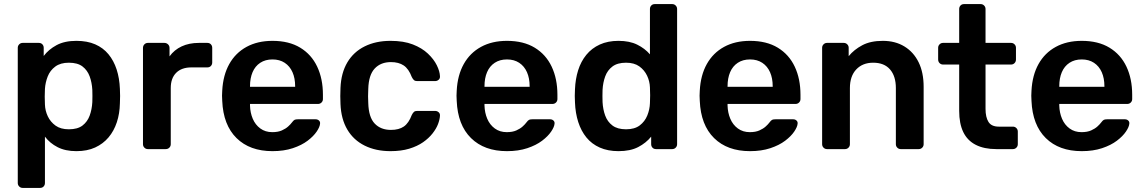

<svg xmlns="http://www.w3.org/2000/svg" viewBox="-20 -730 5603 940"><path d="M91 190Q81 190 74 183Q67 176 67 166V-496Q67 -506 74 -513Q81 -520 91 -520H170Q181 -520 187.5 -513Q194 -506 194 -496V-456Q218 -488 257 -509Q296 -530 354 -530Q407 -530 446 -513Q485 -496 511 -464.5Q537 -433 551 -390Q565 -347 567 -295Q568 -278 568 -260Q568 -242 567 -224Q566 -174 552 -131.5Q538 -89 511.5 -57.5Q485 -26 446 -8Q407 10 354 10Q300 10 262 -9.5Q224 -29 200 -61V166Q200 176 193.5 183Q187 190 176 190ZM317 -97Q360 -97 384 -115.5Q408 -134 419 -164Q430 -194 432 -230Q433 -260 432 -290Q430 -326 419 -356Q408 -386 384 -404.5Q360 -423 317 -423Q276 -423 250.5 -404Q225 -385 213.5 -355.5Q202 -326 200 -295Q199 -277 199 -257Q199 -237 200 -218Q201 -188 214 -160.5Q227 -133 252 -115Q277 -97 317 -97Z M704 0Q694 0 687 -7Q680 -14 680 -24V-495Q680 -506 687 -513Q694 -520 704 -520H785Q795 -520 802.5 -513Q810 -506 810 -495V-454Q833 -486 869.5 -503Q906 -520 954 -520H995Q1006 -520 1012.5 -513Q1019 -506 1019 -496V-424Q1019 -414 1012.5 -407Q1006 -400 995 -400H917Q869 -400 842.5 -373.5Q816 -347 816 -299V-24Q816 -14 809 -7Q802 0 791 0Z M1314 10Q1203 10 1138 -54Q1073 -118 1068 -236Q1067 -246 1067 -261.5Q1067 -277 1068 -286Q1072 -362 1102.5 -416.5Q1133 -471 1187 -500.5Q1241 -530 1314 -530Q1395 -530 1450 -496.5Q1505 -463 1533 -403.5Q1561 -344 1561 -266V-245Q1561 -235 1554 -228Q1547 -221 1536 -221H1204Q1204 -221 1204 -218Q1204 -215 1204 -213Q1205 -178 1217.5 -148.5Q1230 -119 1254.5 -101Q1279 -83 1313 -83Q1341 -83 1360 -91.5Q1379 -100 1391 -111Q1403 -122 1408 -129Q1417 -141 1422.5 -143.5Q1428 -146 1439 -146H1525Q1535 -146 1541.5 -140Q1548 -134 1547 -125Q1546 -109 1530.5 -86Q1515 -63 1486 -41Q1457 -19 1413.5 -4.5Q1370 10 1314 10ZM1204 -305H1425V-308Q1425 -347 1412 -376.5Q1399 -406 1374 -422.5Q1349 -439 1314 -439Q1279 -439 1254 -422.5Q1229 -406 1216.5 -376.5Q1204 -347 1204 -308Z M1892 10Q1820 10 1765.5 -17Q1711 -44 1680.5 -95.5Q1650 -147 1647 -220Q1646 -235 1646 -259.5Q1646 -284 1647 -300Q1650 -373 1680.5 -424.5Q1711 -476 1765.5 -503Q1820 -530 1892 -530Q1956 -530 2001 -512.5Q2046 -495 2075 -467.5Q2104 -440 2118.5 -410.5Q2133 -381 2134 -357Q2135 -346 2127.5 -339.5Q2120 -333 2110 -333H2022Q2012 -333 2006.5 -338Q2001 -343 1996 -353Q1981 -393 1956.5 -409.5Q1932 -426 1894 -426Q1844 -426 1814.5 -394.5Q1785 -363 1783 -295Q1781 -257 1783 -225Q1785 -156 1814.5 -125Q1844 -94 1894 -94Q1933 -94 1957 -110.5Q1981 -127 1996 -167Q2001 -177 2006.5 -182Q2012 -187 2022 -187H2110Q2120 -187 2127.5 -180.5Q2135 -174 2134 -163Q2133 -145 2124.5 -122.5Q2116 -100 2097.5 -76.5Q2079 -53 2051 -33.5Q2023 -14 1983.5 -2Q1944 10 1892 10Z M2462 10Q2351 10 2286 -54Q2221 -118 2216 -236Q2215 -246 2215 -261.5Q2215 -277 2216 -286Q2220 -362 2250.5 -416.5Q2281 -471 2335 -500.5Q2389 -530 2462 -530Q2543 -530 2598 -496.5Q2653 -463 2681 -403.5Q2709 -344 2709 -266V-245Q2709 -235 2702 -228Q2695 -221 2684 -221H2352Q2352 -221 2352 -218Q2352 -215 2352 -213Q2353 -178 2365.5 -148.5Q2378 -119 2402.5 -101Q2427 -83 2461 -83Q2489 -83 2508 -91.5Q2527 -100 2539 -111Q2551 -122 2556 -129Q2565 -141 2570.5 -143.5Q2576 -146 2587 -146H2673Q2683 -146 2689.5 -140Q2696 -134 2695 -125Q2694 -109 2678.5 -86Q2663 -63 2634 -41Q2605 -19 2561.5 -4.5Q2518 10 2462 10ZM2352 -305H2573V-308Q2573 -347 2560 -376.5Q2547 -406 2522 -422.5Q2497 -439 2462 -439Q2427 -439 2402 -422.5Q2377 -406 2364.5 -376.5Q2352 -347 2352 -308Z M3008 10Q2956 10 2916.5 -7.5Q2877 -25 2851 -57Q2825 -89 2811 -132.5Q2797 -176 2795 -228Q2794 -246 2794 -260.5Q2794 -275 2795 -293Q2797 -343 2810.5 -386Q2824 -429 2850.5 -461.5Q2877 -494 2916.5 -512Q2956 -530 3008 -530Q3062 -530 3099.5 -511.5Q3137 -493 3162 -464V-686Q3162 -696 3168.5 -703Q3175 -710 3186 -710H3271Q3281 -710 3288 -703Q3295 -696 3295 -686V-24Q3295 -14 3288 -7Q3281 0 3271 0H3192Q3181 0 3174.5 -7Q3168 -14 3168 -24V-61Q3143 -30 3104.5 -10Q3066 10 3008 10ZM3045 -97Q3087 -97 3112 -116Q3137 -135 3149 -164.5Q3161 -194 3162 -225Q3163 -243 3163 -263.5Q3163 -284 3162 -302Q3161 -332 3148 -359.5Q3135 -387 3110 -405Q3085 -423 3045 -423Q3003 -423 2978.5 -404.5Q2954 -386 2943 -356Q2932 -326 2930 -290Q2929 -260 2930 -230Q2932 -194 2943 -164Q2954 -134 2978.5 -115.5Q3003 -97 3045 -97Z M3652 10Q3541 10 3476 -54Q3411 -118 3406 -236Q3405 -246 3405 -261.5Q3405 -277 3406 -286Q3410 -362 3440.5 -416.5Q3471 -471 3525 -500.5Q3579 -530 3652 -530Q3733 -530 3788 -496.5Q3843 -463 3871 -403.5Q3899 -344 3899 -266V-245Q3899 -235 3892 -228Q3885 -221 3874 -221H3542Q3542 -221 3542 -218Q3542 -215 3542 -213Q3543 -178 3555.5 -148.5Q3568 -119 3592.5 -101Q3617 -83 3651 -83Q3679 -83 3698 -91.5Q3717 -100 3729 -111Q3741 -122 3746 -129Q3755 -141 3760.5 -143.5Q3766 -146 3777 -146H3863Q3873 -146 3879.5 -140Q3886 -134 3885 -125Q3884 -109 3868.5 -86Q3853 -63 3824 -41Q3795 -19 3751.5 -4.5Q3708 10 3652 10ZM3542 -305H3763V-308Q3763 -347 3750 -376.5Q3737 -406 3712 -422.5Q3687 -439 3652 -439Q3617 -439 3592 -422.5Q3567 -406 3554.5 -376.5Q3542 -347 3542 -308Z M4029 0Q4019 0 4012 -7Q4005 -14 4005 -24V-496Q4005 -506 4012 -513Q4019 -520 4029 -520H4111Q4121 -520 4128 -513Q4135 -506 4135 -496V-455Q4161 -487 4201.5 -508.5Q4242 -530 4302 -530Q4363 -530 4408 -502.5Q4453 -475 4477.5 -425Q4502 -375 4502 -305V-24Q4502 -14 4495 -7Q4488 0 4478 0H4390Q4380 0 4373 -7Q4366 -14 4366 -24V-299Q4366 -357 4337.5 -390Q4309 -423 4255 -423Q4203 -423 4172 -390Q4141 -357 4141 -299V-24Q4141 -14 4134 -7Q4127 0 4117 0Z M4858 0Q4798 0 4757 -21Q4716 -42 4696 -83.5Q4676 -125 4676 -187V-414H4597Q4587 -414 4580 -421Q4573 -428 4573 -439V-496Q4573 -506 4580 -513Q4587 -520 4597 -520H4676V-686Q4676 -696 4682.5 -703Q4689 -710 4700 -710H4781Q4791 -710 4798 -703Q4805 -696 4805 -686V-520H4930Q4940 -520 4947 -513Q4954 -506 4954 -496V-439Q4954 -428 4947 -421Q4940 -414 4930 -414H4805V-197Q4805 -156 4819.5 -133Q4834 -110 4870 -110H4939Q4949 -110 4956 -103Q4963 -96 4963 -86V-24Q4963 -14 4956 -7Q4949 0 4939 0Z M5276 10Q5165 10 5100 -54Q5035 -118 5030 -236Q5029 -246 5029 -261.5Q5029 -277 5030 -286Q5034 -362 5064.5 -416.5Q5095 -471 5149 -500.5Q5203 -530 5276 -530Q5357 -530 5412 -496.5Q5467 -463 5495 -403.5Q5523 -344 5523 -266V-245Q5523 -235 5516 -228Q5509 -221 5498 -221H5166Q5166 -221 5166 -218Q5166 -215 5166 -213Q5167 -178 5179.5 -148.5Q5192 -119 5216.5 -101Q5241 -83 5275 -83Q5303 -83 5322 -91.5Q5341 -100 5353 -111Q5365 -122 5370 -129Q5379 -141 5384.5 -143.5Q5390 -146 5401 -146H5487Q5497 -146 5503.5 -140Q5510 -134 5509 -125Q5508 -109 5492.5 -86Q5477 -63 5448 -41Q5419 -19 5375.5 -4.5Q5332 10 5276 10ZM5166 -305H5387V-308Q5387 -347 5374 -376.5Q5361 -406 5336 -422.5Q5311 -439 5276 -439Q5241 -439 5216 -422.5Q5191 -406 5178.5 -376.5Q5166 -347 5166 -308Z"/></svg>

Font: Rubik Light Medium
Style: Regular
Weight: 500
Version: Version 2.104